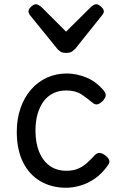

<svg xmlns="http://www.w3.org/2000/svg" viewBox="-20 -865 559 904"><path d="M291 19Q224 19 171.5 -11Q119 -41 89 -100Q59 -159 59 -245Q59 -305 76.5 -355.5Q94 -406 125.5 -442.5Q157 -479 200 -499Q243 -519 295 -519Q339 -519 385.5 -500.5Q432 -482 469 -438Q480 -424 477.5 -413Q475 -402 464 -390Q451 -377 439.5 -374Q428 -371 416 -381Q389 -404 362 -421.5Q335 -439 291 -439Q258 -439 231 -426Q204 -413 185.5 -388Q167 -363 157 -328.5Q147 -294 147 -250Q147 -192 164.5 -149.5Q182 -107 214.5 -84Q247 -61 292 -61Q323 -61 345.5 -70Q368 -79 387 -95.5Q406 -112 427 -135Q438 -146 450 -145Q462 -144 476 -133Q490 -122 494 -111.5Q498 -101 489 -88Q462 -49 428.5 -25.5Q395 -2 359.5 8.5Q324 19 291 19ZM434 -845Q443 -845 456 -833.5Q469 -822 469 -811Q469 -809 468 -805.5Q467 -802 462 -795L335 -636Q329 -630 320 -623Q311 -616 291 -616Q272 -616 263 -623Q254 -630 249 -636L120 -795Q116 -802 115 -805.5Q114 -809 114 -811Q114 -822 126.5 -833.5Q139 -845 149 -845Q155 -845 161 -841.5Q167 -838 174 -833L291 -716L409 -833Q415 -838 421 -841.5Q427 -845 434 -845Z"/></svg>

Font: Playwrite PL
Style: Regular
Weight: 400
Designer: Veronika Burian, José Scaglione
Foundry: TypeTogether
Version: Version 1.002